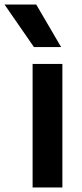

<svg xmlns="http://www.w3.org/2000/svg" viewBox="-79 -828 360 848"><path d="M65 0V-545.5H196.5V0ZM71 -620 -59 -808H81L191 -620Z"/></svg>

Font: Encode Sans SemiBold
Style: Regular
Weight: 600
Designer: Multiple Designers
Foundry: Impallari Type
Version: Version 2.000